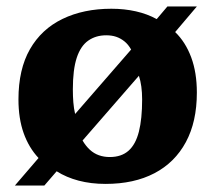

<svg xmlns="http://www.w3.org/2000/svg" viewBox="-20 -554 664 593"><path d="M26 19 99 -66Q69 -98 53 -143Q37 -188 37 -247Q37 -340 72.5 -402Q108 -464 173 -495.5Q238 -527 324 -527Q364 -527 399.5 -519Q435 -511 464 -495L497 -534H588L521 -455Q553 -424 570.5 -377Q588 -330 588 -268Q588 -178 554 -115Q520 -52 457 -19Q394 14 306 14Q261 14 223 4Q185 -6 155 -25L117 19ZM319 -69Q355 -69 377 -88.5Q399 -108 409 -147.5Q419 -187 419 -247Q419 -268 416.5 -286.5Q414 -305 409 -320L235 -120Q245 -103 257.5 -91.5Q270 -80 285.5 -74.5Q301 -69 319 -69ZM212 -202 385 -401Q376 -417 364 -426.5Q352 -436 338.5 -440.5Q325 -445 308 -445Q276 -445 252.5 -428.5Q229 -412 217 -375.5Q205 -339 205 -278Q205 -257 206.5 -238Q208 -219 212 -202Z"/></svg>

Font: Literata 18pt
Style: Bold
Weight: 700
Designer: Latin by Veronika Burian and Jose Scaglione. Greek by Irene Vlachou. Cyrillic by Vera Evstafieva.
Foundry: TypeTogether
Version: Version 3.103;gftools[0.9.29]